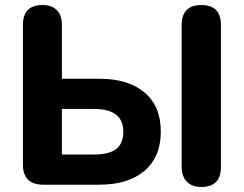

<svg xmlns="http://www.w3.org/2000/svg" viewBox="-20 -734 968 763"><path d="M375 0H152Q71 0 71 -81V-634Q71 -714 149 -714Q186 -714 206 -693.5Q226 -673 226 -634V-421H375Q490 -421 554.5 -366.5Q619 -312 619 -211Q619 -110 554 -55Q489 0 375 0ZM780 9Q743 9 722.5 -12Q702 -33 702 -71V-634Q702 -714 780 -714Q858 -714 858 -634V-71Q858 9 780 9ZM226 -301V-120H354Q414 -120 442 -142Q470 -164 470 -211Q470 -301 354 -301Z"/></svg>

Font: Nunito ExtraBold
Style: Regular
Weight: 800
Designer: Vernon Adams
Foundry: Vernon Adams
Version: Version 3.602